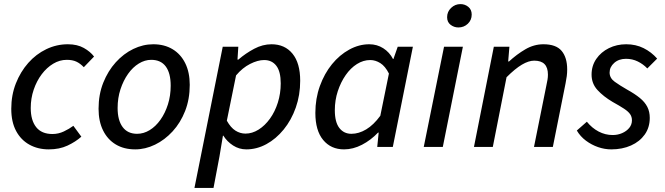

<svg xmlns="http://www.w3.org/2000/svg" viewBox="-20 -717 3245 937"><path d="M218 12Q165 12 123.5 -11Q82 -34 58.5 -78Q35 -122 35 -186Q35 -253 57.5 -310Q80 -367 118 -410Q156 -453 206 -477Q256 -501 311 -501Q357 -501 389 -483Q421 -465 439 -441L389 -389Q372 -407 353 -416Q334 -425 306 -425Q271 -425 239.5 -406Q208 -387 183.5 -354.5Q159 -322 144.5 -279.5Q130 -237 130 -190Q130 -130 156.5 -96.5Q183 -63 236 -63Q265 -63 291.5 -75.5Q318 -88 338 -103L377 -50Q349 -25 309.5 -6.5Q270 12 218 12Z M640 12Q585 12 545 -12Q505 -36 483 -80.5Q461 -125 461 -186Q461 -256 484 -313.5Q507 -371 545 -413Q583 -455 630.5 -478Q678 -501 728 -501Q782 -501 822 -477Q862 -453 884 -408.5Q906 -364 906 -303Q906 -233 883.5 -175.5Q861 -118 822.5 -76Q784 -34 736.5 -11Q689 12 640 12ZM649 -64Q681 -64 710.5 -82Q740 -100 763 -132.5Q786 -165 799.5 -207.5Q813 -250 813 -299Q813 -360 789 -392.5Q765 -425 718 -425Q687 -425 657.5 -407Q628 -389 605 -356.5Q582 -324 568 -281.5Q554 -239 554 -190Q554 -130 578.5 -97Q603 -64 649 -64Z M929 200 1067 -489H1143L1139 -426H1143Q1179 -457 1220.5 -479Q1262 -501 1305 -501Q1370 -501 1407.5 -455Q1445 -409 1445 -323Q1445 -253 1423.5 -192Q1402 -131 1364.5 -85Q1327 -39 1280 -13.5Q1233 12 1182 12Q1147 12 1117.5 -7Q1088 -26 1070 -55H1068L1051 47L1022 200ZM1178 -65Q1211 -65 1242 -84.5Q1273 -104 1297.5 -138Q1322 -172 1336 -216.5Q1350 -261 1350 -310Q1350 -368 1328.5 -396Q1307 -424 1269 -424Q1238 -424 1200.5 -405Q1163 -386 1132 -349L1087 -128Q1106 -94 1129 -79.5Q1152 -65 1178 -65Z M1659 12Q1595 12 1557 -34Q1519 -80 1519 -166Q1519 -236 1541 -297Q1563 -358 1600 -403.5Q1637 -449 1684.5 -475Q1732 -501 1782 -501Q1820 -501 1850.5 -481.5Q1881 -462 1898 -429H1900L1921 -489H1995L1897 0H1821L1828 -70H1825Q1790 -33 1746.5 -10.5Q1703 12 1659 12ZM1695 -64Q1731 -64 1767 -85.5Q1803 -107 1836 -152L1878 -358Q1860 -394 1836 -409Q1812 -424 1787 -424Q1753 -424 1722 -404.5Q1691 -385 1667 -350.5Q1643 -316 1628.5 -272Q1614 -228 1614 -179Q1614 -121 1636 -92.5Q1658 -64 1695 -64Z M2048 0 2147 -489H2239L2141 0ZM2217 -583Q2196 -583 2179 -596Q2162 -609 2162 -633Q2162 -660 2181.5 -678.5Q2201 -697 2227 -697Q2249 -697 2265.5 -683.5Q2282 -670 2282 -646Q2282 -619 2263 -601Q2244 -583 2217 -583Z M2293 0 2390 -489H2466L2460 -417H2464Q2502 -452 2544 -476.5Q2586 -501 2632 -501Q2694 -501 2721 -468.5Q2748 -436 2748 -378Q2748 -361 2746 -345.5Q2744 -330 2740 -310L2678 0H2586L2646 -298Q2650 -317 2652 -328.5Q2654 -340 2654 -353Q2654 -387 2637.5 -404Q2621 -421 2587 -421Q2560 -421 2527 -401.5Q2494 -382 2452 -340L2385 0Z M2963 12Q2931 12 2899 1Q2867 -10 2839.5 -30.5Q2812 -51 2795 -80L2844 -123Q2869 -92 2901.5 -75Q2934 -58 2970 -58Q2995 -58 3016.5 -67.5Q3038 -77 3051 -93Q3064 -109 3064 -130Q3064 -147 3055 -160Q3046 -173 3025.5 -186.5Q3005 -200 2969 -220Q2925 -246 2896 -277.5Q2867 -309 2867 -353Q2867 -396 2890 -429.5Q2913 -463 2951.5 -482Q2990 -501 3036 -501Q3083 -501 3121 -482Q3159 -463 3187 -431L3139 -383Q3119 -404 3092.5 -417Q3066 -430 3035 -430Q3000 -430 2977.5 -410Q2955 -390 2955 -363Q2955 -336 2980 -318Q3005 -300 3040 -280Q3078 -259 3102.5 -239Q3127 -219 3139 -195.5Q3151 -172 3151 -142Q3151 -95 3126.5 -60.5Q3102 -26 3059.5 -7Q3017 12 2963 12Z"/></svg>

Font: Source Sans 3 Medium
Style: Italic
Weight: 500
Italic angle: -11°
Designer: Paul D. Hunt
Foundry: Adobe
Version: Version 3.052;hotconv 1.1.0;makeotfexe 2.6.0